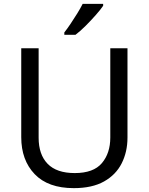

<svg xmlns="http://www.w3.org/2000/svg" viewBox="-20 -964 771 994"><path d="M640 -252Q640 -178 610 -118.5Q580 -59 518.5 -24.5Q457 10 362 10Q229 10 159.5 -62.5Q90 -135 90 -254V-714H180V-251Q180 -164 226.5 -116Q273 -68 367 -68Q464 -68 507.5 -119.5Q551 -171 551 -252V-714H640ZM514 -934Q502 -916 477 -887.5Q452 -859 423.5 -830.5Q395 -802 371 -784H313V-796Q328 -815 345.5 -841Q363 -867 380 -894.5Q397 -922 408 -944H514Z"/></svg>

Font: Noto Sans Zanabazar Square
Style: Regular
Weight: 400
Version: Version 2.005; ttfautohint (v1.8.4.7-5d5b)